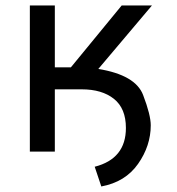

<svg xmlns="http://www.w3.org/2000/svg" viewBox="-20 -548 640 694"><path d="M435.1 -85.4Q435.1 -156.2 391.8 -190.7Q348.6 -225.1 275.4 -225.1H178.2V0H87.9V-528.3H178.2V-304.7H236.3L419.9 -528.3H529.3L335.4 -298.8Q469.7 -276.9 497.3 -204.6Q524.9 -132.3 524.9 -95.2Q524.9 -21 479 44.4Q433.1 109.9 346.2 126L322.3 54.7Q435.1 25.9 435.1 -85.4Z"/></svg>

Font: RobotoMono-Regular
Style: Regular
Weight: 400
Designer: Google
Version: Version 2.000985; 2015; ttfautohint (v1.3)